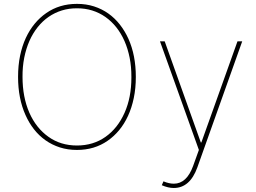

<svg xmlns="http://www.w3.org/2000/svg" viewBox="-20 -757 1310 982"><path d="M72.4 0ZM373.6 9.9Q326.7 9.9 286.4 -3Q246.1 -16 212.9 -39.4Q179.7 -62.9 153.9 -95.7Q128.2 -128.6 110.4 -168.7Q72.4 -253.2 72.4 -363.6Q72.4 -421.9 82.7 -471.8Q93 -521.7 112 -562.7Q131 -603.7 157.5 -635.7Q183.9 -667.6 216.3 -690Q283.7 -737.2 373.6 -737.2Q420.5 -737.2 460.8 -724.3Q501.1 -711.3 534.1 -687.9Q567.1 -664.4 592.9 -631.6Q618.6 -598.7 636.7 -558.9Q674.7 -474.4 674.7 -363.6Q674.7 -305.4 664.2 -255.5Q653.8 -205.6 634.9 -164.6Q616.1 -123.6 589.7 -91.6Q563.2 -59.7 530.9 -37.3Q463.4 9.9 373.6 9.9ZM373.6 -12.8Q456.7 -12.8 519.2 -56.8Q582 -100.9 617.2 -180.4Q652 -258.5 652 -360.4V-363.6Q652.3 -415.5 643.1 -461.6Q633.9 -507.8 616.7 -547.1Q599.4 -586.3 574.8 -617.4Q550.1 -648.4 519 -670.3Q487.9 -692.1 451.2 -703.5Q414.4 -714.8 373.6 -714.5Q332.7 -714.8 296.2 -703.5Q259.6 -692.1 228.5 -670.6Q197.4 -649.1 172.6 -617.9Q147.7 -586.6 130.5 -547.6Q113.3 -508.5 104 -462.2Q94.8 -415.8 95.2 -363.6Q95.2 -260.7 130 -180.8Q164.8 -101.9 227.6 -57.5Q289.8 -12.8 373.6 -12.8ZM868.6 204.5Q840.2 204.5 807.5 190.3L816.1 170.5Q844.5 182.5 869 182.5Q935 182.5 968 90.9L997.2 9.9L798.3 -545.5H822.4L1007.1 -28.4H1009.9L1194.6 -545.5H1218.8L989.3 99.4Q951.3 204.5 868.6 204.5Z"/></svg>

Font: Linik Sans Thin
Style: Regular
Weight: 100
Designer: Fonts by Rasmus Andersson / Changes by Cristiano Sobral with parts from Marc Monis
Foundry: rsms
Version: Version 3.020; ttfautohint (v1.6)